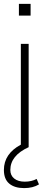

<svg xmlns="http://www.w3.org/2000/svg" viewBox="-27 -755 247 985"><path d="M26 117Q26 145 46 161Q66 177 100 177Q135 177 161 163L173 191Q142 210 97 210Q48 210 20.5 187Q-7 164 -7 117Q-7 34 80 -13V-530H120V0Q26 43 26 117ZM130 -735V-675H70V-735Z"/></svg>

Font: Cooper Hewitt
Style: Light
Weight: 703
Designer: Village Type and Design LLC
Foundry: Cooper Hewitt Smithsonian Design Museum
Version: 1.000